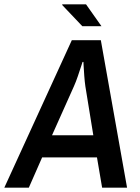

<svg xmlns="http://www.w3.org/2000/svg" viewBox="-54 -873 651 893"><path d="M-34 0 280 -686H415L537 0H421L397 -141H142L80 0ZM188 -244H380L343 -472Q340 -493 338 -519.5Q336 -546 335 -565.5Q334 -585 334 -585H330Q330 -585 323.5 -565Q317 -545 308 -518.5Q299 -492 290 -472ZM329 -751 235 -850 236 -853H346L418 -751Z"/></svg>

Font: Archivo Narrow SemiBold
Style: Italic
Weight: 600
Italic angle: -8°
Designer: Hector Gatti
Foundry: Omnibus-Type
Version: Version 3.002